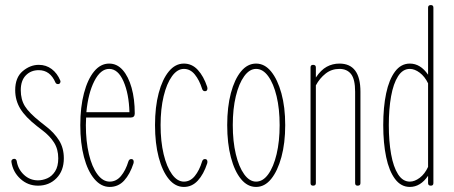

<svg xmlns="http://www.w3.org/2000/svg" viewBox="-20 -733 1791 758"><path d="M130 0Q90 0 60.5 -27Q31 -54 25 -94Q24 -99 27.5 -102.5Q31 -106 36 -106Q44 -106 46 -97Q51 -65 74.5 -43Q98 -21 130 -21Q148 -21 166.5 -29Q185 -37 197.5 -56.5Q210 -76 210 -108Q210 -144 193.5 -170Q177 -196 148 -218L126 -235Q80 -271 60 -304Q40 -337 40 -377Q40 -427 69.5 -452Q99 -477 133 -477Q162 -477 184 -460.5Q206 -444 218 -415Q220 -411 217.5 -406Q215 -401 209 -401Q202 -401 199 -407Q178 -456 133 -456Q102 -456 82 -435.5Q62 -415 62 -377Q62 -340 78.5 -313.5Q95 -287 139 -252L163 -233Q194 -209 213 -179Q232 -149 232 -108Q232 -59 203 -29.5Q174 0 130 0Z M413 5Q379 5 352.5 -26.5Q326 -58 311.5 -113Q297 -168 297 -239Q297 -310 311.5 -365Q326 -420 351.5 -451Q377 -482 411 -482Q442 -482 464.5 -456.5Q487 -431 499.5 -386.5Q512 -342 512 -285Q512 -269 496 -269H320Q319 -254 319 -239Q319 -175 331 -124.5Q343 -74 364.5 -45Q386 -16 413 -16Q439 -16 457.5 -38Q476 -60 487 -96Q490 -105 498 -105Q505 -105 507 -99.5Q509 -94 507 -88Q493 -45 470 -20Q447 5 413 5ZM411 -461Q377 -461 352.5 -413Q328 -365 321 -290H491Q489 -363 467.5 -412Q446 -461 411 -461Z M706 5Q672 5 646.5 -26Q621 -57 606.5 -112Q592 -167 592 -239Q592 -311 606.5 -365.5Q621 -420 646.5 -451Q672 -482 706 -482Q738 -482 761 -457Q784 -432 798 -390Q800 -384 798 -378.5Q796 -373 789 -373Q781 -373 778 -382Q767 -417 749 -439Q731 -461 706 -461Q680 -461 659 -432Q638 -403 626 -353Q614 -303 614 -239Q614 -175 626 -124.5Q638 -74 659 -45Q680 -16 706 -16Q731 -16 749 -38Q767 -60 778 -96Q781 -105 789 -105Q796 -105 798 -99.5Q800 -94 798 -88Q784 -45 761 -20Q738 5 706 5Z M991 5Q957 5 931.5 -26Q906 -57 891.5 -112Q877 -167 877 -239Q877 -311 891.5 -365.5Q906 -420 931.5 -451Q957 -482 991 -482Q1025 -482 1050.5 -450.5Q1076 -419 1091 -364.5Q1106 -310 1106 -239Q1106 -168 1091 -113Q1076 -58 1050.5 -26.5Q1025 5 991 5ZM991 -16Q1018 -16 1039 -45Q1060 -74 1072 -124.5Q1084 -175 1084 -239Q1084 -303 1072 -353Q1060 -403 1039 -432Q1018 -461 991 -461Q965 -461 944 -432Q923 -403 911 -353Q899 -303 899 -239Q899 -175 911 -124.5Q923 -74 944 -45Q965 -16 991 -16Z M1216 0Q1206 0 1206 -10V-467Q1206 -477 1216 -477Q1227 -477 1227 -467V-427Q1247 -457 1270 -469.5Q1293 -482 1320 -482Q1403 -482 1403 -371V-10Q1403 0 1392 0Q1382 0 1382 -10V-371Q1382 -420 1366 -440.5Q1350 -461 1320 -461Q1289 -461 1265.5 -442.5Q1242 -424 1227 -396V-10Q1227 0 1216 0Z M1681 0Q1691 0 1691 -10V-703Q1691 -713 1681 -713Q1670 -713 1670 -703V-438Q1640 -482 1598 -482Q1563 -482 1539.5 -450.5Q1516 -419 1504.5 -364.5Q1493 -310 1493 -239Q1493 -168 1504.5 -113Q1516 -58 1539.5 -26.5Q1563 5 1598 5Q1640 5 1670 -39V-10Q1670 0 1681 0ZM1598 -461Q1617 -461 1637 -446Q1657 -431 1670 -404V-74Q1657 -46 1637 -31Q1617 -16 1598 -16Q1570 -16 1551.5 -45Q1533 -74 1524 -124.5Q1515 -175 1515 -239Q1515 -303 1524 -353Q1533 -403 1551.5 -432Q1570 -461 1598 -461Z"/></svg>

Font: Zen Loop
Style: Regular
Weight: 400
Designer: Yoshimichi Ohira
Foundry: A-1 Corp ZenFonts
Version: Version 1.000; ttfautohint (v1.8.3)